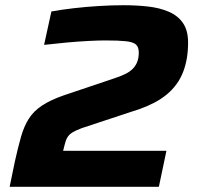

<svg xmlns="http://www.w3.org/2000/svg" viewBox="-20 -716 757 736"><path d="M17 0 37 -97Q49 -151 60.5 -191.5Q72 -232 90.5 -261Q109 -290 140.5 -311Q172 -332 223 -350L416 -415Q441 -423 459.5 -432Q478 -441 489.5 -453Q501 -465 506.5 -480Q512 -495 512 -514Q512 -536 501 -545.5Q490 -555 462.5 -558Q435 -561 384 -561Q358 -561 319 -559Q280 -557 236 -553Q192 -549 149 -544L177 -672Q215 -679 262.5 -684.5Q310 -690 359.5 -693Q409 -696 453 -696Q503 -696 547.5 -691Q592 -686 627 -671Q662 -656 681.5 -627.5Q701 -599 701 -553Q701 -522 696.5 -494.5Q692 -467 683 -443Q673 -416 657 -394Q641 -372 620 -354.5Q599 -337 573.5 -323.5Q548 -310 518 -299L294 -225Q272 -217 258 -208.5Q244 -200 237.5 -188Q231 -176 227 -158L222 -138H618L589 0Z"/></svg>

Font: Saira Expanded
Style: Bold Italic
Weight: 700
Width: 7
Italic angle: -12°
Designer: Hector Gatti with collaboration of the Omnibus-Type team
Foundry: Omnibus-Type
Version: Version 1.101